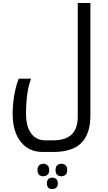

<svg xmlns="http://www.w3.org/2000/svg" viewBox="-20 -780 727 1289"><path d="M266.1 240.2Q173.3 240.2 119.1 171.9Q64.9 103.5 64.9 -16.1Q64.9 -77.6 75.7 -140.9Q86.4 -204.1 106 -252H189Q154.8 -165.5 154.8 -16.1Q154.8 69.3 189 115.7Q223.1 162.1 285.2 162.1H334Q420.9 162.1 461.4 122.6Q502 83 502 2.9V-759.8H586.9V-3.9Q586.9 117.2 526.9 178.7Q466.8 240.2 337.9 240.2ZM392.1 403.3Q353 403.3 353 361.3Q353 339.4 364.3 329.3Q375.5 319.3 392.1 319.3Q407.7 319.3 419.4 329.3Q431.2 339.4 431.2 361.3Q431.2 384.3 419.4 393.8Q407.7 403.3 392.1 403.3ZM271 403.3Q231.9 403.3 231.9 361.3Q231.9 339.4 243.2 329.3Q254.4 319.3 271 319.3Q286.6 319.3 298.3 329.3Q310.1 339.4 310.1 361.3Q310.1 384.3 298.3 393.8Q286.6 403.3 271 403.3ZM331.1 489.3Q294.9 489.3 294.9 450.7Q294.9 430.7 305.2 421.6Q315.4 412.6 331.1 412.6Q346.2 412.6 357.2 421.6Q368.2 430.7 368.2 450.7Q368.2 471.7 357.2 480.5Q346.2 489.3 331.1 489.3Z"/></svg>

Font: DroidArabicKufi
Style: Regular
Weight: 400
Designer: Pascal Zoghbi
Foundry: Ascender Corporation
Version: Version 1.00; ttfautohint (v1.4.1)